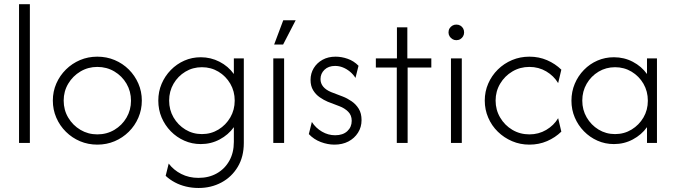

<svg xmlns="http://www.w3.org/2000/svg" viewBox="-20 -687 3248 923"><path d="M71.5 0V-666.7H123.6V0Z M447.9 8.3Q403.5 8.3 364.9 -8Q326.4 -24.3 296.9 -53.5Q267.4 -82.6 250.7 -121.2Q234 -159.7 234 -203.5Q234 -247.2 250.7 -285.4Q267.4 -323.6 296.9 -352.8Q326.4 -381.9 364.9 -398.3Q403.5 -414.6 447.9 -414.6Q492.4 -414.6 531.2 -398.3Q570.1 -381.9 599.3 -352.8Q628.5 -323.6 645.1 -285.4Q661.8 -247.2 661.8 -203.5Q661.8 -159.7 645.1 -121.2Q628.5 -82.6 599 -53.5Q569.4 -24.3 530.9 -8Q492.4 8.3 447.9 8.3ZM447.9 -41Q493.1 -41 529.9 -62.8Q566.7 -84.7 588.2 -121.5Q609.7 -158.3 609.7 -202.8Q609.7 -247.9 588.2 -284.7Q566.7 -321.5 529.9 -343.4Q493.1 -365.3 447.9 -365.3Q403.5 -365.3 366.7 -343.4Q329.9 -321.5 308 -284.7Q286.1 -247.9 286.1 -203.5Q286.1 -158.3 308 -121.5Q329.9 -84.7 366.7 -62.8Q403.5 -41 447.9 -41Z M934.7 216.7Q902.8 216.7 874 209.7Q845.1 202.8 820.5 189.6Q795.8 176.4 776.4 158.3L791 99.3Q814.6 130.6 851.4 149.3Q888.2 168.1 934 168.1Q984 168.1 1022.2 146.5Q1060.4 125 1082.3 86.1Q1104.2 47.2 1104.2 -4.9V-75.7Q1077.8 -38.9 1036.1 -16.7Q994.4 5.6 945.1 5.6Q902.8 5.6 866 -10.8Q829.2 -27.1 801 -55.9Q772.9 -84.7 756.9 -122.2Q741 -159.7 741 -203.5Q741 -246.5 756.9 -284Q772.9 -321.5 801 -350.3Q829.2 -379.2 866 -395.5Q902.8 -411.8 945.1 -411.8Q993.1 -411.8 1035.1 -390.3Q1077.1 -368.8 1104.2 -331.2V-406.2H1152.1V0Q1152.1 66.7 1122.9 115.3Q1093.8 163.9 1044.4 190.3Q995.1 216.7 934.7 216.7ZM950.7 -42.4Q994.4 -42.4 1030.2 -64.2Q1066 -86.1 1087.2 -122.6Q1108.3 -159 1108.3 -203.5Q1108.3 -247.9 1087.2 -284.4Q1066 -320.8 1030.2 -342.4Q994.4 -363.9 950.7 -363.9Q906.9 -363.9 871.2 -342.4Q835.4 -320.8 814.2 -284.4Q793.1 -247.9 793.1 -203.5Q793.1 -159 814.2 -122.6Q835.4 -86.1 871.2 -64.2Q906.9 -42.4 950.7 -42.4Z M1293.8 0V-406.2H1345.8V0ZM1297.9 -472.9 1341.7 -589.6H1401.4L1341 -472.9Z M1587.5 8.3Q1555.6 8.3 1522.2 -4.2Q1488.9 -16.7 1464.6 -42.4L1479.2 -100.7Q1497.9 -71.5 1527.8 -54.2Q1557.6 -36.8 1591 -36.8Q1628.5 -36.8 1649.7 -56.6Q1670.8 -76.4 1670.8 -106.2Q1670.8 -133.3 1653.5 -150.3Q1636.1 -167.4 1611.8 -176.4L1555.6 -197.9Q1536.1 -206.2 1517 -219.4Q1497.9 -232.6 1485.4 -253.1Q1472.9 -273.6 1472.9 -302.8Q1472.9 -334 1488.2 -359.4Q1503.5 -384.7 1530.6 -399.7Q1557.6 -414.6 1593.1 -414.6Q1622.2 -414.6 1651.7 -404.2Q1681.2 -393.8 1703.5 -370.8L1688.9 -312.5Q1677.8 -329.9 1662.2 -342.7Q1646.5 -355.6 1628.5 -362.8Q1610.4 -370.1 1591 -370.1Q1559 -370.1 1539.9 -351.7Q1520.8 -333.3 1520.8 -306.9Q1520.8 -286.1 1533.7 -270.5Q1546.5 -254.9 1571.5 -244.4L1627.8 -222.9Q1649.3 -214.6 1670.1 -200.3Q1691 -186.1 1704.5 -164.2Q1718.1 -142.4 1718.1 -109.7Q1718.1 -75.7 1701 -49Q1684 -22.2 1654.9 -6.9Q1625.7 8.3 1587.5 8.3Z M1887.5 0V-362.5H1786.8V-406.2H1888.2V-555.6H1938.2V-406.2H2053.5V-362.5H1939.6V0Z M2147.9 0V-406.2H2200V0ZM2173.6 -493.8Q2163.2 -493.8 2154.9 -499Q2146.5 -504.2 2141.3 -512.5Q2136.1 -520.8 2136.1 -531.2Q2136.1 -542.4 2141.3 -550.7Q2146.5 -559 2154.9 -563.9Q2163.2 -568.8 2173.6 -568.8Q2184.7 -568.8 2193.1 -563.9Q2201.4 -559 2206.2 -550.7Q2211.1 -542.4 2211.1 -531.2Q2211.1 -520.8 2206.2 -512.5Q2201.4 -504.2 2193.1 -499Q2184.7 -493.8 2173.6 -493.8Z M2525 8.3Q2480.6 8.3 2441.7 -8.3Q2402.8 -25 2373.3 -53.8Q2343.7 -82.6 2327.1 -121.2Q2310.4 -159.7 2310.4 -203.5Q2310.4 -247.2 2327.1 -285.4Q2343.7 -323.6 2373.3 -352.8Q2402.8 -381.9 2441.7 -398.3Q2480.6 -414.6 2525 -414.6Q2570.8 -414.6 2610.1 -397.6Q2649.3 -380.6 2678.5 -352.1L2663.2 -287.5Q2642.4 -322.2 2605.9 -343.8Q2569.4 -365.3 2525 -365.3Q2479.9 -365.3 2443.1 -343.4Q2406.2 -321.5 2384.4 -284.7Q2362.5 -247.9 2362.5 -203.5Q2362.5 -159 2384.4 -121.9Q2406.2 -84.7 2443.1 -62.8Q2479.9 -41 2525 -41Q2569.4 -41 2605.9 -62.5Q2642.4 -84 2663.2 -118.8L2678.5 -54.2Q2649.3 -25.7 2610.1 -8.7Q2570.8 8.3 2525 8.3Z M2931.2 5.6Q2888.9 5.6 2852.1 -10.8Q2815.3 -27.1 2787.2 -55.9Q2759 -84.7 2743.1 -122.2Q2727.1 -159.7 2727.1 -202.8Q2727.1 -246.5 2743.1 -284.4Q2759 -322.2 2787.2 -351Q2815.3 -379.9 2852.1 -395.8Q2888.9 -411.8 2931.2 -411.8Q2980.6 -411.8 3022.2 -389.9Q3063.9 -368.1 3090.3 -331.2V-406.2H3138.2V0H3090.3V-75.7Q3063.9 -38.9 3022.2 -16.7Q2980.6 5.6 2931.2 5.6ZM2936.8 -42.4Q2980.6 -42.4 3016.3 -64.2Q3052.1 -86.1 3073.3 -122.2Q3094.4 -158.3 3094.4 -202.8Q3094.4 -247.9 3073.3 -284.4Q3052.1 -320.8 3016.3 -342.4Q2980.6 -363.9 2936.8 -363.9Q2893.1 -363.9 2857.3 -342.4Q2821.5 -320.8 2800.3 -284.4Q2779.2 -247.9 2779.2 -203.5Q2779.2 -159 2800.3 -122.6Q2821.5 -86.1 2857.3 -64.2Q2893.1 -42.4 2936.8 -42.4Z"/></svg>

Font: Afacad Flux Light
Style: Regular
Weight: 300
Designer: Kristian Moeller
Foundry: Dicotype
Version: Version 1.100